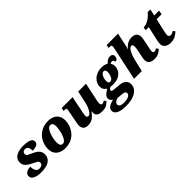

<svg xmlns="http://www.w3.org/2000/svg" viewBox="159 -1946 3373 3373"><g transform="rotate(-45 1845.0 -260.0)"><path d="M218 10Q124 10 67.5 -18.5Q11 -47 11 -98Q11 -132 30.5 -154Q50 -176 81.5 -186.5Q113 -197 150 -197Q150 -161 159 -129.5Q168 -98 188 -78.5Q208 -59 241 -59Q279 -59 302.5 -76Q326 -93 326 -121Q326 -155 297.5 -171Q269 -187 219 -211Q147 -246 109 -284.5Q71 -323 71 -380Q71 -460 137.5 -503Q204 -546 321 -546Q398 -546 442.5 -533.5Q487 -521 505.5 -500Q524 -479 524 -453Q524 -407 485.5 -387Q447 -367 379 -367Q379 -394 373 -420.5Q367 -447 351 -464.5Q335 -482 306 -482Q272 -482 254.5 -465Q237 -448 237 -425Q237 -393 264.5 -377.5Q292 -362 343 -339Q426 -302 456.5 -263Q487 -224 487 -171Q487 -84 421 -37Q355 10 218 10Z M816 10Q716 10 652.5 -43Q589 -96 589 -202Q589 -259 610 -319.5Q631 -380 674.5 -431Q718 -482 783.5 -514Q849 -546 939 -546Q1000 -546 1050.5 -524Q1101 -502 1131.5 -455.5Q1162 -409 1162 -334Q1162 -279 1141.5 -219Q1121 -159 1079 -107Q1037 -55 971.5 -22.5Q906 10 816 10ZM839 -77Q866 -77 887.5 -98.5Q909 -120 925.5 -155Q942 -190 953 -230.5Q964 -271 969.5 -309.5Q975 -348 975 -377Q975 -424 959 -445.5Q943 -467 915 -467Q884 -467 859 -437Q834 -407 816 -360.5Q798 -314 788 -264Q778 -214 778 -174Q778 -123 794 -100Q810 -77 839 -77Z M1737 10Q1682 10 1652 -3Q1622 -16 1610.5 -37Q1599 -58 1599 -83Q1599 -103 1604 -120H1596Q1566 -82 1536 -52.5Q1506 -23 1470 -7Q1434 9 1384 9Q1339 9 1313 -6.5Q1287 -22 1276 -47.5Q1265 -73 1265 -102Q1265 -127 1271 -157Q1277 -187 1281 -212L1315 -389Q1320 -414 1322 -427Q1324 -440 1324 -448Q1324 -462 1318 -468.5Q1312 -475 1283 -475H1258L1269 -536H1540L1479 -237Q1473 -209 1469.5 -184Q1466 -159 1466 -142Q1466 -104 1505 -104Q1529 -104 1554 -134Q1579 -164 1599 -209.5Q1619 -255 1629 -303L1679 -536H1873L1802 -200Q1798 -177 1795 -161Q1792 -145 1792 -123Q1792 -104 1802.5 -93.5Q1813 -83 1829 -83Q1844 -83 1856 -89Q1868 -95 1884 -106L1913 -69Q1887 -39 1847 -14.5Q1807 10 1737 10Z M2099 240Q2009 240 1955 223.5Q1901 207 1877.5 179Q1854 151 1854 115Q1854 84 1876.5 60.5Q1899 37 1935.5 21.5Q1972 6 2012 -1Q1993 -12 1976 -32.5Q1959 -53 1959 -85Q1959 -117 1988.5 -147.5Q2018 -178 2076 -212Q2043 -229 2024.5 -259.5Q2006 -290 2006 -333Q2006 -368 2022 -405Q2038 -442 2071 -474Q2104 -506 2153.5 -526Q2203 -546 2270 -546Q2305 -546 2336 -538.5Q2367 -531 2390 -514Q2415 -542 2444 -561Q2473 -580 2510 -580Q2544 -580 2560.5 -562.5Q2577 -545 2577 -522Q2577 -495 2563 -469.5Q2549 -444 2510 -444Q2510 -492 2470 -492Q2457 -492 2447 -489Q2437 -486 2426 -478Q2437 -465 2445 -441.5Q2453 -418 2453 -396Q2453 -345 2427 -297.5Q2401 -250 2345.5 -219.5Q2290 -189 2203 -189Q2197 -189 2183.5 -189.5Q2170 -190 2157 -191Q2144 -192 2138 -193Q2114 -182 2104.5 -170Q2095 -158 2095 -147Q2095 -130 2111 -124.5Q2127 -119 2151 -117L2275 -105Q2348 -99 2389 -65.5Q2430 -32 2430 34Q2430 95 2390 141.5Q2350 188 2276 214Q2202 240 2099 240ZM2200 -260Q2228 -260 2248 -284Q2268 -308 2278.5 -343.5Q2289 -379 2289 -415Q2289 -472 2246 -472Q2220 -472 2199.5 -448.5Q2179 -425 2168 -389.5Q2157 -354 2157 -319Q2157 -288 2168 -274Q2179 -260 2200 -260ZM2112 172Q2192 172 2231 148.5Q2270 125 2270 95Q2270 69 2248.5 56.5Q2227 44 2173 40L2090 33Q2053 39 2027 62Q2001 85 2001 110Q2001 125 2010 139.5Q2019 154 2043 163Q2067 172 2112 172Z M3034 10Q2967 10 2930.5 -19Q2894 -48 2894 -99Q2894 -118 2897.5 -144Q2901 -170 2908 -202L2925 -282Q2930 -301 2935.5 -333Q2941 -365 2941 -389Q2941 -407 2935 -426Q2929 -445 2907 -445Q2884 -445 2864 -423.5Q2844 -402 2827 -368.5Q2810 -335 2798 -300Q2786 -265 2780 -238L2723 0H2531L2664 -625Q2666 -635 2668 -645.5Q2670 -656 2670 -664Q2670 -679 2663.5 -689Q2657 -699 2624 -699H2599L2610 -760H2893L2840 -513Q2837 -499 2831.5 -478Q2826 -457 2821 -443H2823Q2864 -497 2912.5 -522Q2961 -547 3018 -547Q3066 -547 3093.5 -530.5Q3121 -514 3132.5 -487Q3144 -460 3144 -429Q3144 -403 3137.5 -371.5Q3131 -340 3126 -314L3106 -215Q3100 -188 3095.5 -166.5Q3091 -145 3091 -125Q3091 -83 3126 -83Q3142 -83 3153 -89Q3164 -95 3181 -106L3210 -68Q3186 -39 3143 -14.5Q3100 10 3034 10Z M3432 10Q3393 10 3359.5 -3.5Q3326 -17 3306 -43.5Q3286 -70 3286 -109Q3286 -127 3289 -149.5Q3292 -172 3296 -191L3356 -460H3278L3290 -519Q3319 -519 3359.5 -532.5Q3400 -546 3444.5 -577Q3489 -608 3529 -659H3595L3569 -536H3690L3675 -460H3552L3493 -200Q3488 -176 3486 -161Q3484 -146 3484 -132Q3484 -111 3497.5 -98.5Q3511 -86 3532 -86Q3552 -86 3571.5 -94.5Q3591 -103 3607 -115L3635 -76Q3600 -42 3552.5 -16Q3505 10 3432 10Z"/></g></svg>

Font: Noto Serif Black
Style: Italic
Weight: 900
Italic angle: -12°
Designer: Monotype Design Team
Foundry: Monotype Imaging Inc.
Version: Version 2.013